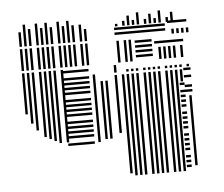

<svg xmlns="http://www.w3.org/2000/svg" viewBox="-44 -585 739 634"><g transform="rotate(-5 325.5 -268.0)"><path d="M44 -232H36V-368H44ZM60 -200H52V-368H60ZM76 -176H68V-368H76ZM100 -152H92V-368H100ZM116 -144H108V-368H116ZM132 -136H124V-368H132ZM148 -128H140V-368H148ZM172 -128H164V-368H172ZM256 -116H168V-124H256ZM256 -140H168V-148H256ZM256 -156H168V-164H256ZM256 -172H168V-180H256ZM256 -188H168V-196H256ZM256 -212H168V-220H256ZM256 -228H168V-236H256ZM256 -244H168V-252H256ZM256 -260H168V-268H256ZM256 -284H168V-292H256ZM256 -300H168V-308H256ZM256 -316H168V-324H256ZM256 -332H168V-340H256ZM256 -356H168V-364H256ZM276 -120H268V-344H276ZM300 -128H292V-320H300ZM316 -128H308V-320H316ZM348 -144H340V-296H348ZM372 -8H364V-296H372ZM388 0H380V-296H388ZM404 0H396V-296H404ZM420 0H412V-296H420ZM444 0H436V-296H444ZM460 0H452V-296H460ZM476 0H468V-296H476ZM492 0H484V-296H492ZM516 0H508V-296H516ZM532 0H524V-296H532ZM548 0H540V-296H548ZM568 -12H552V-20H568ZM568 -28H552V-36H568ZM568 -44H552V-52H568ZM568 -68H552V-76H568ZM568 -84H552V-92H568ZM568 -100H552V-108H568ZM568 -116H552V-124H568ZM568 -140H552V-148H568ZM568 -156H552V-164H568ZM568 -172H552V-180H568ZM568 -188H552V-196H568ZM568 -212H552V-220H568ZM568 -228H552V-236H568ZM568 -244H552V-252H568ZM568 -260H552V-268H568ZM568 -284H552V-292H568ZM588 -16H580V-248H588ZM592 -260H568V-268H592ZM592 -276H568V-284H592ZM348 -296H340V-336H348ZM372 -296H364V-336H372ZM388 -296H380V-336H388ZM404 -296H396V-336H404ZM420 -296H412V-336H420ZM444 -296H436V-336H444ZM460 -296H452V-336H460ZM476 -296H468V-336H476ZM492 -296H484V-336H492ZM516 -296H508V-336H516ZM532 -296H524V-336H532ZM548 -296H540V-336H548ZM564 -296H556V-336H564ZM592 -308H568V-316H592ZM592 -332H568V-340H592ZM348 -344H340V-369H348ZM388 -344H380V-352H388ZM404 -344H396V-352H404ZM420 -344H412V-352H420ZM444 -344H436V-352H444ZM460 -344H452V-352H460ZM476 -344H468V-352H476ZM492 -344H484V-352H492ZM516 -344H508V-352H516ZM532 -344H524V-352H532ZM548 -344H540V-352H548ZM564 -344H556V-352H564ZM588 -344H580V-352H588ZM44 -376H36V-448H44ZM60 -376H52V-448H60ZM76 -376H68V-448H76ZM100 -376H92V-448H100ZM116 -376H108V-448H116ZM132 -376H124V-448H132ZM148 -376H140V-448H148ZM172 -376H164V-448H172ZM188 -376H180V-448H188ZM204 -376H196V-448H204ZM220 -376H212V-448H220ZM244 -376H236V-448H244ZM260 -376H252V-448H260ZM364 -376H356V-448H364ZM388 -376H380V-448H388ZM404 -376H396V-448H404ZM472 -388H416V-396H472ZM472 -404H416V-412H472ZM472 -420H416V-428H472ZM472 -436H416V-444H472ZM500 -376H492V-416H500ZM516 -376H508V-416H516ZM532 -376H524V-416H532ZM548 -376H540V-416H548ZM572 -376H564V-416H572ZM576 -428H480V-436H576ZM44 -456H36V-496H44ZM60 -456H52V-496H60ZM76 -456H68V-496H76ZM100 -456H92V-496H100ZM116 -456H108V-496H116ZM132 -456H124V-496H132ZM148 -456H140V-496H148ZM172 -456H164V-496H172ZM188 -456H180V-496H188ZM204 -456H196V-496H204ZM220 -456H212V-496H220ZM244 -456H236V-496H244ZM260 -456H252V-496H260ZM520 -468H352V-476H520ZM520 -484H352V-492H520ZM548 -456H540V-472H548ZM564 -456H556V-472H564ZM580 -456H572V-472H580ZM596 -456H588V-472H596ZM592 -492H528V-500H592ZM44 -496H36V-504H44ZM60 -496H52V-512H60ZM76 -496H68V-512H76ZM100 -496H92V-512H100ZM116 -496H108V-512H116ZM132 -496H124V-512H132ZM148 -496H140V-512H148ZM172 -496H164V-512H172ZM188 -496H180V-512H188ZM204 -496H196V-512H204ZM220 -496H212V-512H220ZM244 -496H236V-512H244ZM364 -496H356V-504H364ZM388 -496H380V-512H388ZM404 -496H396V-512H404ZM420 -496H412V-512H420ZM436 -496H428V-512H436ZM460 -496H452V-512H460ZM476 -496H468V-512H476ZM492 -496H484V-512H492ZM508 -496H500V-512H508ZM532 -496H524V-512H532ZM548 -496H540V-512H548ZM60 -512H52V-528H60ZM100 -512H92V-528H100ZM132 -512H124V-528H132ZM172 -512H164V-528H172ZM204 -512H196V-528H204ZM404 -512H396V-528H404ZM436 -512H428V-536H436ZM476 -512H468V-528H476ZM508 -512H500V-536H508ZM548 -512H540V-528H548Z"/></g></svg>

Font: Rubik Lines
Style: Regular
Weight: 400
Designer: Hubert and Fischer, NaN
Foundry: Hubert and Fischer, NaN
Version: Version 2.201